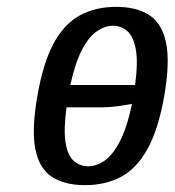

<svg xmlns="http://www.w3.org/2000/svg" viewBox="-20 -530 509 560"><path d="M228 10Q168 10 131 -14.5Q94 -39 83 -96Q72 -153 89 -250Q106 -348 137 -404.5Q168 -461 213.5 -485.5Q259 -510 319 -510Q379 -510 416 -485.5Q453 -461 464.5 -404.5Q476 -348 459 -250Q442 -153 410.5 -96Q379 -39 333.5 -14.5Q288 10 228 10ZM310 -455Q287 -455 263.5 -439.5Q240 -424 220 -386.5Q200 -349 185 -282H374Q383 -349 376 -386.5Q369 -424 351 -439.5Q333 -455 310 -455ZM237 -45Q261 -45 284.5 -61Q308 -77 329 -116.5Q350 -156 365 -227Q344 -223 321.5 -220Q299 -217 279 -217H174Q165 -150 171.5 -112.5Q178 -75 196 -60Q214 -45 237 -45Z"/></svg>

Font: Cuprum
Style: Italic
Weight: 400
Italic angle: -10°
Designer: Jovanny Lemonad
Foundry: Jovanny Lemonad
Version: Version 3.000